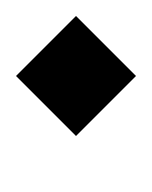

<svg xmlns="http://www.w3.org/2000/svg" viewBox="5 -245 190 240"><g transform="rotate(-90 100.0 -125.0)"><path d="M200 -125 125 -50 50 -125 125 -200Z"/></g></svg>

Font: SOV_Meka
Style: Book
Weight: 400
Version: Version 1.00